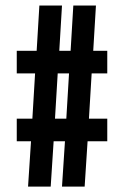

<svg xmlns="http://www.w3.org/2000/svg" viewBox="-20 -687 457 707"><path d="M99.2 -250 109.2 -416.7H41.7V-500H115L125 -666.7H208.3L198.3 -500H240L250 -666.7H333.3L323.3 -500H375V-416.7H317.5L307.5 -250H375V-166.7H302.5L291.7 0H208.3L219.2 -166.7H177.5L166.7 0H83.3L94.2 -166.7H41.7V-250ZM192.5 -416.7 182.5 -250H224.2L234.2 -416.7Z"/></svg>

Font: Yulong
Style: Regular
Weight: 400
Designer: GGBotNet
Foundry: f0n7.com
Version: 1.00